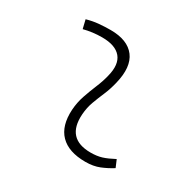

<svg xmlns="http://www.w3.org/2000/svg" viewBox="-122 -665 831 813"><g transform="rotate(30 293.0 -258.5)"><path d="M495.1 -66.9 510.3 -31.2Q483.4 -14.2 453.9 -2.2Q424.3 9.8 385.7 9.8Q303.2 9.8 262.7 -31.7Q222.2 -73.2 227.1 -153.3Q229.5 -189.9 241.2 -224.4Q252.9 -258.8 266.6 -291.5Q280.3 -324.2 287.6 -355Q303.7 -417.5 276.6 -450Q249.5 -482.4 184.6 -482.4Q138.2 -482.4 95.2 -471.2L85 -513.7Q113.8 -522 142.6 -524.7Q171.4 -527.3 200.2 -527.3Q283.2 -527.3 318.6 -480.7Q354 -434.1 332 -345.2Q323.7 -310.5 310.8 -280.5Q297.9 -250.5 287.1 -221.2Q276.4 -191.9 273.9 -157.7Q265.6 -35.2 385.3 -35.2Q416 -35.2 439.5 -42.5Q462.9 -49.8 495.1 -66.9Z"/></g></svg>

Font: Cascadia Mono ExtraLight
Style: Italic
Weight: 200
Italic angle: -10°
Monospace: yes
Designer: Aaron Bell
Foundry: Saja Typeworks
Version: Version 2404.023; ttfautohint (v1.8.4)